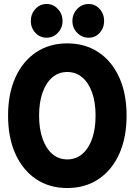

<svg xmlns="http://www.w3.org/2000/svg" viewBox="-20 -948 685 976"><path d="M321.8 7.8Q231 7.8 163.3 -37.6Q95.7 -83 58.3 -165.8Q21 -248.5 21 -360.4Q21 -471.7 58.3 -554.2Q95.7 -636.7 163.3 -682.1Q231 -727.5 321.8 -727.5Q413.1 -727.5 481 -682.1Q548.8 -636.7 586.2 -554.2Q623.5 -471.7 623.5 -360.4Q623.5 -248.5 586.2 -165.8Q548.8 -83 481 -37.6Q413.1 7.8 321.8 7.8ZM322.3 -137.7Q365.7 -137.7 398.2 -165.3Q430.7 -192.9 448.2 -242.7Q465.8 -292.5 465.8 -360.4Q465.8 -428.2 448 -478Q430.2 -527.8 397.9 -554.9Q365.7 -582 321.8 -582Q278.3 -582 246.3 -554.9Q214.4 -527.8 196.5 -478Q178.7 -428.2 178.7 -360.4Q178.7 -292.5 196.5 -242.4Q214.4 -192.4 246.3 -165Q278.3 -137.7 322.3 -137.7ZM430.7 -756.3Q396.5 -756.3 372.3 -781.2Q348.1 -806.2 348.1 -841.3Q348.1 -877 372.3 -902.3Q396.5 -927.7 430.7 -927.7Q463.9 -927.7 486.6 -902.6Q509.3 -877.4 509.3 -841.3Q509.3 -806.2 486.8 -781.2Q464.4 -756.3 430.7 -756.3ZM216.8 -756.3Q183.1 -756.3 159.9 -781.2Q136.7 -806.2 136.7 -841.3Q136.7 -877 159.9 -902.3Q183.1 -927.7 216.8 -927.7Q250.5 -927.7 274.2 -902.3Q297.9 -877 297.9 -841.3Q297.9 -806.2 274.2 -781.2Q250.5 -756.3 216.8 -756.3Z"/></svg>

Font: Reddit Sans Condensed ExtraBold
Style: Regular
Weight: 800
Designer: Stephen Hutchings
Foundry: Reddit
Version: Version 1.014